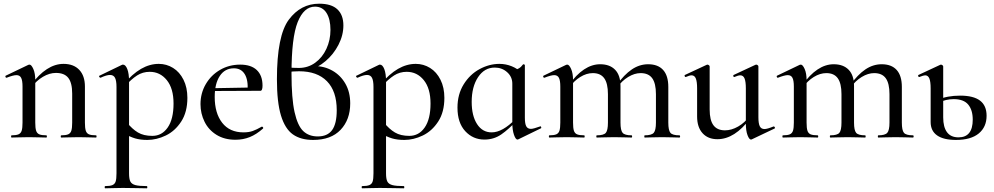

<svg xmlns="http://www.w3.org/2000/svg" viewBox="-20 -745 5385 1040"><path d="M312 -12Q337 -12 349.5 -17.5Q362 -23 366.5 -37.5Q371 -52 371 -81V-238Q371 -296 350 -323Q329 -350 283 -350Q248 -350 212.5 -329Q177 -308 152 -273L148 -285Q232 -399 324 -399Q379 -399 409.5 -366.5Q440 -334 440 -276V-81Q440 -52 444.5 -37.5Q449 -23 461.5 -17.5Q474 -12 500 -12Q503 -12 503 -6Q503 0 500 0Q476 0 461 -1L406 -2L351 -1Q336 0 312 0Q309 0 309 -6Q309 -12 312 -12ZM43 -12Q68 -12 80.5 -17.5Q93 -23 97.5 -37.5Q102 -52 102 -81V-276Q102 -309 94.5 -323.5Q87 -338 69 -338Q52 -338 16 -324H14Q11 -324 9.5 -329Q8 -334 11 -335L134 -394L140 -395Q150 -395 160.5 -371.5Q171 -348 171 -310V-81Q171 -52 175.5 -37.5Q180 -23 192.5 -17.5Q205 -12 231 -12Q234 -12 234 -6Q234 0 231 0Q207 0 192 -1L137 -2L81 -1Q67 0 43 0Q40 0 40 -6Q40 -12 43 -12Z M550 263Q576 263 589 257.5Q602 252 606.5 238Q611 224 611 194V-274Q611 -308 603 -323.5Q595 -339 576 -339Q557 -339 525 -324H524Q520 -324 517.5 -329Q515 -334 519 -335L639 -393Q643 -395 646 -395Q660 -395 669.5 -371Q679 -347 679 -304V194Q679 224 686 238Q693 252 713 257.5Q733 263 775 263Q778 263 778 269Q778 275 775 275Q740 275 720 274L645 273L589 274Q575 275 550 275Q547 275 547 269Q547 263 550 263ZM646 -25 667 -82Q696 -46 727 -27.5Q758 -9 805 -9Q857 -9 888.5 -54.5Q920 -100 920 -184Q920 -266 883.5 -311Q847 -356 791 -356Q753 -356 722 -336Q691 -316 656 -277L647 -286Q697 -345 744 -372Q791 -399 840 -399Q882 -399 917.5 -377Q953 -355 974 -313Q995 -271 995 -215Q995 -138 961.5 -86.5Q928 -35 878 -11Q828 13 778 13Q740 13 711.5 4.5Q683 -4 646 -25Z M1066 -181Q1066 -240 1094.5 -289Q1123 -338 1172 -366.5Q1221 -395 1281 -395Q1340 -395 1371 -365.5Q1402 -336 1402 -281Q1402 -253 1390 -253H1321Q1325 -312 1305.5 -343.5Q1286 -375 1247 -375Q1198 -375 1170.5 -333.5Q1143 -292 1143 -220Q1143 -132 1183.5 -80Q1224 -28 1299 -28Q1328 -28 1349 -35.5Q1370 -43 1398 -59H1399Q1402 -59 1404.5 -55.5Q1407 -52 1405 -49Q1369 -17 1333 -2.5Q1297 12 1255 12Q1196 12 1153 -14.5Q1110 -41 1088 -85.5Q1066 -130 1066 -181ZM1119 -267 1343 -271V-253L1120 -252Z M1877 -185Q1877 -97 1825 -42Q1773 13 1676 13Q1609 13 1566.5 -17Q1524 -47 1502 -119Q1480 -191 1480 -316Q1480 -552 1544.5 -638.5Q1609 -725 1709 -725Q1775 -725 1807.5 -694.5Q1840 -664 1840 -607Q1840 -554 1813.5 -502.5Q1787 -451 1743.5 -414Q1700 -377 1651 -365L1685 -387Q1737 -387 1781 -362Q1825 -337 1851 -291.5Q1877 -246 1877 -185ZM1804 -148Q1804 -251 1751 -305Q1698 -359 1600 -359Q1562 -359 1542 -354V-380Q1562 -377 1599 -377Q1648 -377 1687 -405Q1726 -433 1748 -480.5Q1770 -528 1770 -583Q1770 -641 1748.5 -675Q1727 -709 1686 -709Q1626 -709 1592.5 -625.5Q1559 -542 1559 -346Q1559 -212 1575.5 -138Q1592 -64 1622.5 -35Q1653 -6 1701 -6Q1754 -6 1779 -40.5Q1804 -75 1804 -148Z M1942 263Q1968 263 1981 257.5Q1994 252 1998.5 238Q2003 224 2003 194V-274Q2003 -308 1995 -323.5Q1987 -339 1968 -339Q1949 -339 1917 -324H1916Q1912 -324 1909.5 -329Q1907 -334 1911 -335L2031 -393Q2035 -395 2038 -395Q2052 -395 2061.5 -371Q2071 -347 2071 -304V194Q2071 224 2078 238Q2085 252 2105 257.5Q2125 263 2167 263Q2170 263 2170 269Q2170 275 2167 275Q2132 275 2112 274L2037 273L1981 274Q1967 275 1942 275Q1939 275 1939 269Q1939 263 1942 263ZM2038 -25 2059 -82Q2088 -46 2119 -27.5Q2150 -9 2197 -9Q2249 -9 2280.5 -54.5Q2312 -100 2312 -184Q2312 -266 2275.5 -311Q2239 -356 2183 -356Q2145 -356 2114 -336Q2083 -316 2048 -277L2039 -286Q2089 -345 2136 -372Q2183 -399 2232 -399Q2274 -399 2309.5 -377Q2345 -355 2366 -313Q2387 -271 2387 -215Q2387 -138 2353.5 -86.5Q2320 -35 2270 -11Q2220 13 2170 13Q2132 13 2103.5 4.5Q2075 -4 2038 -25Z M2458 -162Q2458 -234 2491.5 -288Q2525 -342 2577.5 -370.5Q2630 -399 2685 -399Q2720 -399 2752 -386Q2784 -373 2806 -350L2755 -292Q2755 -329 2727 -354Q2699 -379 2660 -379Q2604 -379 2569.5 -327Q2535 -275 2535 -193Q2535 -118 2564 -73Q2593 -28 2643 -28Q2702 -28 2772 -100L2780 -93Q2736 -45 2695.5 -17Q2655 11 2604 11Q2542 11 2500 -34.5Q2458 -80 2458 -162ZM2755 -81V-360Q2779 -368 2791 -375Q2803 -382 2813 -396Q2814 -397 2816 -397Q2818 -397 2820.5 -395.5Q2823 -394 2823 -393V-107Q2823 -75 2830.5 -61Q2838 -47 2856 -47Q2869 -47 2905 -60L2907 -61Q2910 -61 2911.5 -56Q2913 -51 2910 -50L2787 10L2783 11Q2773 11 2764 -15Q2755 -41 2755 -81Z M3472 -12Q3509 -12 3521 -25.5Q3533 -39 3533 -81V-235Q3533 -293 3513 -321Q3493 -349 3450 -349Q3417 -349 3382.5 -328Q3348 -307 3324 -272L3320 -284Q3361 -341 3402.5 -369Q3444 -397 3491 -397Q3544 -397 3572 -366Q3600 -335 3600 -274V-81Q3600 -39 3611.5 -25.5Q3623 -12 3660 -12Q3664 -12 3664 -6Q3664 0 3660 0Q3636 0 3622 -1L3566 -2L3511 -1Q3496 0 3472 0Q3470 0 3470 -6Q3470 -12 3472 -12ZM3213 -12Q3250 -12 3261.5 -25.5Q3273 -39 3273 -81V-235Q3273 -293 3253 -321Q3233 -349 3191 -349Q3157 -349 3123 -328Q3089 -307 3065 -272L3061 -284Q3141 -397 3231 -397Q3283 -397 3312 -367Q3341 -337 3341 -279V-81Q3341 -39 3352.5 -25.5Q3364 -12 3401 -12Q3404 -12 3404 -6Q3404 0 3401 0Q3377 0 3362 -1L3307 -2L3252 -1Q3237 0 3213 0Q3210 0 3210 -6Q3210 -12 3213 -12ZM2956 -12Q2981 -12 2993.5 -17.5Q3006 -23 3010.5 -37.5Q3015 -52 3015 -81V-276Q3015 -309 3007.5 -323.5Q3000 -338 2982 -338Q2965 -338 2929 -324H2927Q2924 -324 2922.5 -329Q2921 -334 2924 -335L3047 -394L3053 -395Q3063 -395 3073.5 -371.5Q3084 -348 3084 -310V-81Q3084 -52 3088.5 -37.5Q3093 -23 3105.5 -17.5Q3118 -12 3144 -12Q3147 -12 3147 -6Q3147 0 3144 0Q3120 0 3105 -1L3050 -2L2994 -1Q2980 0 2956 0Q2953 0 2953 -6Q2953 -12 2956 -12Z M3756 -114V-266Q3756 -303 3749 -320Q3742 -337 3726 -337Q3715 -337 3695 -328H3693Q3690 -328 3688.5 -333Q3687 -338 3690 -339L3808 -394L3812 -395Q3815 -395 3819.5 -392Q3824 -389 3824 -385V-152Q3824 -94 3844.5 -66.5Q3865 -39 3907 -39Q3942 -39 3978 -59.5Q4014 -80 4039 -115L4044 -104Q3960 9 3866 9Q3815 9 3785.5 -23.5Q3756 -56 3756 -114ZM4121 -46Q4136 -46 4170 -60H4171Q4175 -60 4177 -55.5Q4179 -51 4176 -49L4052 10L4048 11Q4038 11 4029 -13Q4020 -37 4020 -76V-266Q4020 -303 4013 -320Q4006 -337 3990 -337Q3979 -337 3958 -328H3956Q3953 -328 3952 -333Q3951 -338 3954 -339L4072 -394L4076 -395Q4080 -395 4084 -392Q4088 -389 4088 -385V-110Q4088 -76 4095.5 -61Q4103 -46 4121 -46Z M4737 -12Q4774 -12 4786 -25.5Q4798 -39 4798 -81V-235Q4798 -293 4778 -321Q4758 -349 4715 -349Q4682 -349 4647.5 -328Q4613 -307 4589 -272L4585 -284Q4626 -341 4667.5 -369Q4709 -397 4756 -397Q4809 -397 4837 -366Q4865 -335 4865 -274V-81Q4865 -39 4876.5 -25.5Q4888 -12 4925 -12Q4929 -12 4929 -6Q4929 0 4925 0Q4901 0 4887 -1L4831 -2L4776 -1Q4761 0 4737 0Q4735 0 4735 -6Q4735 -12 4737 -12ZM4478 -12Q4515 -12 4526.5 -25.5Q4538 -39 4538 -81V-235Q4538 -293 4518 -321Q4498 -349 4456 -349Q4422 -349 4388 -328Q4354 -307 4330 -272L4326 -284Q4406 -397 4496 -397Q4548 -397 4577 -367Q4606 -337 4606 -279V-81Q4606 -39 4617.5 -25.5Q4629 -12 4666 -12Q4669 -12 4669 -6Q4669 0 4666 0Q4642 0 4627 -1L4572 -2L4517 -1Q4502 0 4478 0Q4475 0 4475 -6Q4475 -12 4478 -12ZM4221 -12Q4246 -12 4258.5 -17.5Q4271 -23 4275.5 -37.5Q4280 -52 4280 -81V-276Q4280 -309 4272.5 -323.5Q4265 -338 4247 -338Q4230 -338 4194 -324H4192Q4189 -324 4187.5 -329Q4186 -334 4189 -335L4312 -394L4318 -395Q4328 -395 4338.5 -371.5Q4349 -348 4349 -310V-81Q4349 -52 4353.5 -37.5Q4358 -23 4370.5 -17.5Q4383 -12 4409 -12Q4412 -12 4412 -6Q4412 0 4409 0Q4385 0 4370 -1L4315 -2L4259 -1Q4245 0 4221 0Q4218 0 4218 -6Q4218 -12 4221 -12Z M5021 -84V-266Q5021 -303 5014 -320Q5007 -337 4991 -337Q4983 -337 4960 -328H4958Q4955 -328 4953.5 -333Q4952 -338 4955 -339L5073 -394L5077 -395Q5080 -395 5084.5 -392Q5089 -389 5089 -385V-109Q5089 -57 5109.5 -29Q5130 -1 5172 -1Q5249 -1 5249 -97Q5249 -149 5224.5 -178.5Q5200 -208 5146 -208Q5103 -208 5065 -189L5059 -204Q5110 -227 5181 -227Q5253 -227 5288.5 -200Q5324 -173 5324 -118Q5324 -57 5281.5 -22Q5239 13 5158 13Q5091 13 5056 -11.5Q5021 -36 5021 -84Z"/></svg>

Font: Cormorant Infant Medium
Style: Regular
Weight: 500
Designer: Christian Thalmann (Catharsis Fonts)
Foundry: Catharsis Fonts
Version: Version 4.000